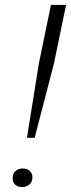

<svg xmlns="http://www.w3.org/2000/svg" viewBox="-20 -749 287 776"><path d="M137 -492 186 -729H247L198 -492L120 -192H89ZM31 -28Q31 -47 42.5 -57.5Q54 -68 73 -68Q90 -68 100.5 -58Q111 -48 111 -32Q111 -14 99 -3.5Q87 7 69 7Q52 7 41.5 -2.5Q31 -12 31 -28Z"/></svg>

Font: Mona Sans Light
Style: Italic
Weight: 300
Italic angle: -11.7°
Designer: Deni Anggara
Foundry: GitHub
Version: Version 2.000